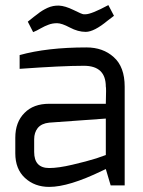

<svg xmlns="http://www.w3.org/2000/svg" viewBox="-20 -727 559 753"><path d="M315 -671Q338 -671 405 -707L427 -665Q424 -663 402 -646Q349 -602 316 -602Q286 -602 254 -619Q222 -636 204 -636Q185 -636 170 -630Q156 -625 140 -616Q123 -606 110 -601L89 -642Q116 -664 130 -674Q143 -685 166 -696Q188 -706 211.5 -705Q235 -704 268 -688Q302 -671 308 -671ZM57 -511Q165 -541 319 -541Q384 -541 426 -503Q469 -465 469 -387V0H414L395 -64L380 -57Q250 6 173 6Q116 6 78 -29Q40 -64 40 -126V-187Q40 -248 76 -284Q111 -320 173 -320H340H395Q396 -353 396 -370Q396 -386 395 -387Q395 -469 309 -469Q223 -469 57 -457ZM114 -131Q114 -68 173 -68Q209 -68 264 -81Q320 -94 358 -106L395 -119V-262L173 -246Q143 -243 128 -225Q114 -207 114 -181Z"/></svg>

Font: Mina
Style: Regular
Weight: 400
Version: Version 1.000